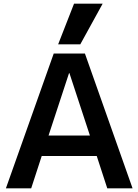

<svg xmlns="http://www.w3.org/2000/svg" viewBox="-20 -1020 750 1040"><path d="M271 -730H440L698 0H561L504 -175H206L149 0H12ZM467 -286 356 -624H354L243 -286ZM295 -780 381 -1000H536L415 -780Z"/></svg>

Font: Enso SemiBold
Style: Regular
Weight: 600
Designer: Coji Morishita
Foundry: UNDERFOREST DESIGN
Version: Version 1.000